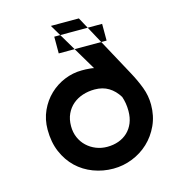

<svg xmlns="http://www.w3.org/2000/svg" viewBox="-111 -804 841 931"><g transform="rotate(-15 310.0 -338.5)"><path d="M342.3 -74.7Q373.5 -74.7 399.9 -84.2Q426.3 -93.8 445.6 -112.1Q464.8 -130.4 475.6 -156.7Q486.3 -183.1 486.3 -216.8Q486.3 -237.3 483.2 -255.6Q480 -273.9 474.6 -289.6Q454.1 -323.2 424.3 -341.3Q394.5 -359.4 354.5 -359.4Q322.3 -359.4 293.9 -350.1Q265.6 -340.8 244.4 -322.8Q223.1 -304.7 210.7 -278.1Q198.2 -251.5 198.2 -216.8Q198.2 -185.1 209.7 -158.9Q221.2 -132.8 241 -114.3Q260.7 -95.7 286.9 -85.2Q313 -74.7 342.3 -74.7ZM544.4 -390.6Q568.4 -346.7 584.2 -304.7Q600.1 -262.7 600.1 -217.8Q600.1 -161.1 578.6 -114.5Q557.1 -67.9 521.7 -34.7Q486.3 -1.5 440.2 16.8Q394 35.2 344.2 35.2Q292 35.2 244.6 17.3Q197.3 -0.5 161.6 -34.4Q126 -68.4 105 -117.4Q84 -166.5 84 -229.5Q84 -281.2 103.8 -324.5Q123.5 -367.7 156.2 -398.9Q189 -430.2 231.2 -447.5Q273.4 -464.8 318.4 -464.8Q327.6 -464.8 338.1 -464.6Q348.6 -464.4 360.8 -462.9Q369.1 -462.4 378.9 -460L229.5 -711.9H370.1L544.4 -390.6ZM472.2 -573.2V-657.2H231.9V-573.2Z"/></g></svg>

Font: Twentytwelve Slab
Style: TwentytwelveSlab
Weight: 700
Designer: Domenico Catapano
Version: Version 1.00 2012